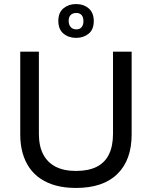

<svg xmlns="http://www.w3.org/2000/svg" viewBox="-20 -915 750 948"><path d="M355 13Q301 13 257.5 1.5Q214 -10 180.5 -32.5Q147 -55 125 -87Q103 -119 91.5 -160Q80 -201 80 -251V-660H172V-255Q172 -194 193 -153.5Q214 -113 254.5 -92Q295 -71 355 -71Q417 -71 457.5 -91.5Q498 -112 518 -153Q538 -194 538 -255V-660H630V-251Q630 -125 559.5 -56Q489 13 355 13ZM356 -728Q319 -728 293.5 -749Q268 -770 268 -812Q268 -853 293.5 -874Q319 -895 355 -895Q393 -895 418 -873.5Q443 -852 443 -811Q443 -769 417.5 -748.5Q392 -728 356 -728ZM357 -770Q374 -770 383 -781Q392 -792 392 -810Q392 -830 383 -840.5Q374 -851 357 -851Q339 -851 329 -841Q319 -831 319 -812Q319 -793 329 -781.5Q339 -770 357 -770Z"/></svg>

Font: Bricolage Grotesque 17pt
Style: Regular
Weight: 400
Version: Version 1.001;gftools[0.9.33.dev8+g029e19f]